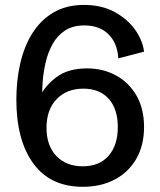

<svg xmlns="http://www.w3.org/2000/svg" viewBox="-20 -735 641 768"><path d="M311 12.2Q181.2 12.2 113.3 -81.1Q45.4 -174.3 45.4 -336.4Q45.4 -414.1 61.3 -482.4Q77.1 -550.8 110.1 -603Q143.1 -655.3 194.3 -685.3Q245.6 -715.3 315.9 -715.3Q386.7 -715.3 438.5 -687Q490.2 -658.7 520.5 -616Q550.8 -573.2 556.2 -528.3L453.1 -501.5Q450.2 -561 414.6 -597.2Q378.9 -633.3 317.4 -633.3Q271 -633.3 240 -612.8Q209 -592.3 190.4 -558.8Q171.9 -525.4 162.6 -485.4Q153.3 -445.3 150.6 -406Q147.9 -366.7 147.9 -335.4L136.7 -343.8Q158.7 -391.1 205.6 -426.3Q252.4 -461.4 328.1 -461.4Q392.1 -461.4 443.8 -433.3Q495.6 -405.3 525.9 -352.8Q556.2 -300.3 556.2 -226.6Q556.2 -153.8 525.4 -100.1Q494.6 -46.4 439.5 -17.1Q384.3 12.2 311 12.2ZM311 -69.8Q377.9 -69.8 414.6 -112.1Q451.2 -154.3 451.2 -226.6Q451.2 -299.3 414.8 -339.8Q378.4 -380.4 313.5 -380.4Q247.1 -380.4 206.5 -338.4Q166 -296.4 166 -223.6Q166 -152.8 205.3 -111.3Q244.6 -69.8 311 -69.8Z"/></svg>

Font: Schibsted Grotesk Medium
Style: Regular
Weight: 500
Designer: Bakken & Baeck AS, Henrik Kongsvoll
Foundry: Schibsted ASA
Version: Version 1.100;gftools[0.9.25]